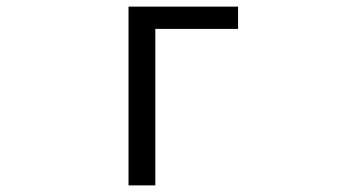

<svg xmlns="http://www.w3.org/2000/svg" viewBox="-20 -560 1040 580"><path d="M368.2 0V-540H699.2V-472.7H449.2V0Z"/></svg>

Font: Gen Shin Gothic Monospace Normal
Style: Regular
Weight: 350
Designer: [Source Han Sans]
Ryoko NISHIZUKA  (kana & ideographs); Paul D. Hunt (Latin, Greek & Cyrillic); Wenlong ZHANG  (bopomofo
Version: Version 1.002.20150607